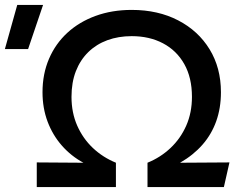

<svg xmlns="http://www.w3.org/2000/svg" viewBox="-114 -755 973 775"><path d="M34.4 0V-99.4L222.7 -98.1Q172.4 -125.4 135.5 -167.6Q98.5 -209.8 78 -264.3Q57.6 -318.9 57.6 -382.8Q57.6 -456.6 83.8 -517.6Q109.9 -578.5 157.9 -622.7Q205.9 -666.8 272.1 -690.9Q338.2 -715 417.7 -715Q523.9 -715 605.1 -672.8Q686.4 -630.7 732.1 -555.9Q777.8 -481.1 777.8 -382.8Q777.8 -318.9 758.8 -265.7Q739.7 -212.4 702.9 -170.5Q666.1 -128.6 612.7 -98.1L812.2 -99.4L789.7 0H481.4V-98.2Q533.9 -119.5 574.3 -157.6Q614.8 -195.8 637.8 -248Q660.8 -300.3 660.8 -364Q660.8 -441.6 629.8 -496.5Q598.8 -551.3 543.9 -580.2Q489.1 -609.1 417.7 -609.1Q364.1 -609.1 319.5 -592.8Q274.9 -576.4 242.5 -544.8Q210.1 -513.2 192.3 -467.8Q174.6 -422.4 174.6 -364Q174.6 -300.3 197.6 -248Q220.6 -195.8 261 -157.6Q301.5 -119.5 353.9 -98.2V0ZM-94.3 -556.9 -44.4 -735H59.8L-0.6 -556.9Z"/></svg>

Font: Geologica-Sharp
Style: Regular
Weight: 100
Designer: Sindre Bremnes, Frode Helland
Foundry: Monokrom Skriftforlag AS
Version: Version 1.010;gftools[0.9.28]